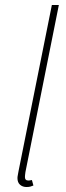

<svg xmlns="http://www.w3.org/2000/svg" viewBox="-20 -742 266 770"><path d="M86 8Q71 8 60.5 -1Q50 -10 50 -28Q50 -33 51.5 -40Q53 -47 54 -54L188 -722H216L82 -52Q81 -45 80.5 -40Q80 -35 80 -32Q80 -18 94 -18Q97 -18 99.5 -18.5Q102 -19 108 -20L114 2Q107 5 101 6.5Q95 8 86 8Z"/></svg>

Font: Source Sans 3 ExtraLight
Style: Italic
Weight: 250
Italic angle: -11°
Designer: Paul D. Hunt
Foundry: Adobe
Version: Version 3.046;hotconv 1.0.118;makeotfexe 2.5.65603